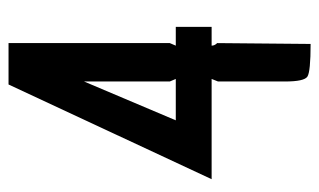

<svg xmlns="http://www.w3.org/2000/svg" viewBox="-169 -579 748 450"><g transform="rotate(-90 205.0 -354.0)"><path d="M367 -232H323Q323 -225 329 -219L327 0Q262 0 250.5 -7.5Q239 -15 239 -60V-217L245 -232H10L232 -708H329V-330L323 -316H367ZM239 -330V-531L148 -316H245Z"/></g></svg>

Font: Economica
Style: Bold
Weight: 700
Designer: Vicente Lamonaca
Foundry: Vicente Lamonaca
Version: Version 1.100